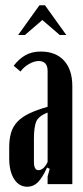

<svg xmlns="http://www.w3.org/2000/svg" viewBox="-20 -700 316 730"><path d="M15 -139Q15 -171 22 -195Q29 -219 46 -237Q63 -255 91 -268.5Q119 -282 161 -294V-430Q161 -468 127 -468Q110 -468 90 -456.5Q70 -445 58 -428L32 -450Q52 -476 76.5 -490Q101 -504 135 -504Q192 -504 223.5 -469.5Q255 -435 255 -372V0H161V-29L169 -58L159 -63Q141 -24 124 -7Q107 10 84 10Q52 10 33.5 -19.5Q15 -49 15 -98ZM126 -53Q146 -53 161 -84V-272Q125 -258 117 -236Q109 -214 109 -173V-85Q109 -53 126 -53ZM130 -680H151L232 -567H207L141 -624L75 -567H49Z"/></svg>

Font: Moniqa ExtBd Cond Paragraph
Style: Regular
Weight: 800
Width: 3
Designer: Rajesh Rajput
Foundry: Rajesh Rajput
Version: Version 1.000